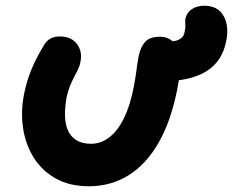

<svg xmlns="http://www.w3.org/2000/svg" viewBox="-20 -639 812 669"><path d="M547 -356Q509 -356 496 -378Q483 -400 490 -434Q496 -466 520 -480.5Q544 -495 575 -495Q595 -495 608 -503.5Q621 -512 623 -527Q626 -538 626 -545Q626 -552 625.5 -559Q625 -566 626 -574Q630 -594 647.5 -606.5Q665 -619 692 -619Q739 -619 759 -583.5Q779 -548 768 -495Q754 -424 698 -390Q642 -356 547 -356ZM290 10Q222 10 173.5 -17.5Q125 -45 96.5 -91.5Q68 -138 60 -195Q52 -252 64 -312Q73 -356 89 -395.5Q105 -435 130 -476Q138 -492 151.5 -502Q165 -512 188 -512Q228 -512 248 -486Q268 -460 260 -422Q258 -410 252 -397.5Q246 -385 238.5 -371Q231 -357 224 -339.5Q217 -322 212 -300Q206 -266 206.5 -236Q207 -206 217 -184Q227 -162 247 -150Q267 -138 297 -138Q332 -138 361.5 -161Q391 -184 412.5 -228.5Q434 -273 446 -336Q451 -362 453.5 -380Q456 -398 458 -412.5Q460 -427 463 -443Q470 -476 486 -493.5Q502 -511 538 -511Q565 -511 583.5 -493Q602 -475 606.5 -435Q611 -395 598 -330Q576 -217 532.5 -141.5Q489 -66 427.5 -28Q366 10 290 10Z"/></svg>

Font: Shantell Sans
Style: Bold Italic
Weight: 700
Italic angle: -11°
Designer: Stephen Nixon, Anya Danilova, Shantell Martin
Foundry: Arrow Type
Version: Version 1.011;[c5ecc13dd]